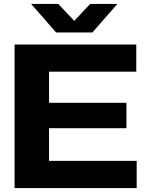

<svg xmlns="http://www.w3.org/2000/svg" viewBox="-20 -955 736 975"><path d="M54 0V-729H672V-591H189L229 -630V-99L189 -138H674V0ZM192 -304V-433H622V-304ZM265 -790 138 -935H276L357 -849L438 -935H576L449 -790Z"/></svg>

Font: Mona Sans Expanded
Style: Bold
Weight: 700
Width: 7
Designer: Deni Anggara
Foundry: GitHub
Version: Version 2.000